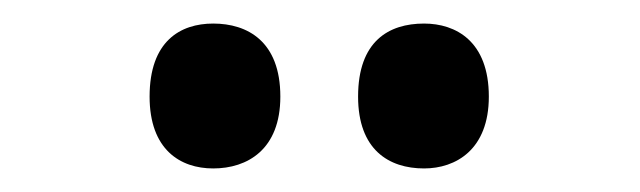

<svg xmlns="http://www.w3.org/2000/svg" viewBox="-20 -771 543 163"><path d="M340 -628C367 -628 395 -644 395 -689C395 -736 367 -751 340 -751C310 -751 284 -736 284 -689C284 -644 310 -628 340 -628ZM161 -628C190 -628 218 -644 218 -689C218 -736 190 -751 161 -751C133 -751 107 -736 107 -689C107 -644 133 -628 161 -628Z"/></svg>

Font: Noto Serif Tamil Condensed
Style: Bold Italic
Weight: 700
Width: 3
Italic angle: -12°
Designer: Indian Type Foundry, Tom Grace, and the Monotype Design Team
Foundry: Monotype Imaging Inc.
Version: Version 2.003